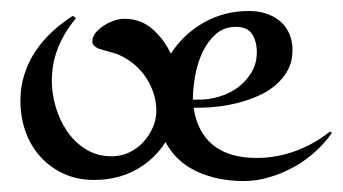

<svg xmlns="http://www.w3.org/2000/svg" viewBox="-20 -311 623 349"><path d="M583.5 -69.8Q570.8 -51.3 553 -35.2Q535.2 -19 513.9 -7.3Q492.7 4.4 469.5 11.2Q446.3 18.1 422.9 18.1Q375.5 18.1 337.9 0.7Q300.3 -16.6 280.8 -52.7Q260.7 -21 227.3 -2.4Q193.8 16.1 150.9 16.1Q120.1 16.1 95.5 4.6Q70.8 -6.8 53.2 -26.4Q35.6 -45.9 26.4 -72Q17.1 -98.1 17.1 -127.9Q17.1 -152.8 24.2 -175.3Q31.2 -197.8 43.9 -217Q56.6 -236.3 74.2 -252.7Q91.8 -269 112.3 -282.2L118.2 -277.8Q97.7 -253.9 85.9 -225.1Q74.2 -196.3 74.2 -164.1Q74.2 -140.6 81.3 -116.5Q88.4 -92.3 102.1 -72.3Q115.7 -52.2 136.2 -39.6Q156.7 -26.9 183.1 -26.9Q199.7 -26.9 214.4 -33.7Q229 -40.5 240 -52.2Q251 -64 257.6 -78.9Q264.2 -93.8 264.2 -109.9Q264.2 -125.5 259.5 -140.4Q254.9 -155.3 246.6 -168.2Q238.3 -181.2 226.6 -191.7Q214.8 -202.1 201.2 -209Q193.4 -212.9 186.3 -214.8Q179.2 -216.8 170.9 -219.2Q167.5 -220.2 163.6 -221.2Q159.7 -222.2 156.2 -224.1Q152.8 -226.1 150.4 -228.8Q147.9 -231.4 147.9 -235.8Q147.9 -244.6 154.3 -252Q160.6 -259.3 169.4 -264.9Q178.2 -270.5 188 -273.7Q197.8 -276.9 205.1 -276.9Q235.8 -276.9 257.1 -258.3Q278.3 -239.7 290.5 -213.4Q313 -248.5 350.1 -269.8Q387.2 -291 432.6 -291Q449.2 -291 463.6 -286.4Q478 -281.7 488.8 -272.7Q499.5 -263.7 505.6 -250.5Q511.7 -237.3 511.7 -220.2Q511.7 -199.7 503.4 -184.1Q495.1 -168.5 481.4 -156.7Q467.8 -145 450.4 -137.2Q433.1 -129.4 414.3 -124.5Q395.5 -119.6 377.2 -117.4Q358.9 -115.2 343.8 -115.2H332Q338.4 -70.8 367.2 -47.4Q396 -23.9 446.8 -23.9Q482.9 -23.9 517.3 -36.6Q551.8 -49.3 579.6 -71.8ZM342.8 -129.9Q360.4 -129.9 378.9 -135.5Q397.5 -141.1 412.4 -152.1Q427.2 -163.1 437 -179.2Q446.8 -195.3 446.8 -215.8Q446.8 -235.8 438.2 -249Q429.7 -262.2 408.7 -262.2Q387.2 -262.2 372.3 -249Q357.4 -235.8 348.1 -216.1Q338.9 -196.3 334.7 -173.1Q330.6 -149.9 330.6 -129.9Z"/></svg>

Font: Montez
Style: Regular
Weight: 400
Designer: Astigmatic (AOETI)
Foundry: Astigmatic (AOETI)
Version: Version 1.001